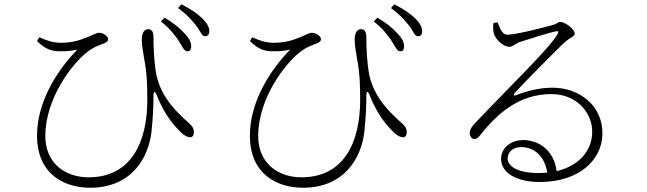

<svg xmlns="http://www.w3.org/2000/svg" viewBox="-20 -835 3040 902"><path d="M815 -650C835 -621 843 -595 859 -594C870 -593 877 -599 878 -613C880 -633 871 -653 847 -678C826 -701 799 -725 753 -752L736 -734C776 -703 796 -676 815 -650ZM898 -719C920 -693 927 -666 941 -665C954 -664 962 -670 963 -685C965 -705 954 -725 929 -750C907 -771 879 -791 832 -815L817 -797C859 -766 876 -746 898 -719ZM154 -642C196 -601 225 -594 266 -594C298 -594 320 -597 343 -602C234 -489 154 -344 154 -198C154 -15 284 47 403 47C600 47 679 -96 692 -219C699 -286 701 -343 701 -381C701 -410 708 -411 718 -384C753 -297 793 -250 830 -213C846 -197 863 -190 874 -190C886 -190 891 -203 891 -214C890 -236 879 -247 867 -257C825 -296 738 -368 714 -487C704 -542 701 -610 701 -659C701 -683 695 -698 676 -698C659 -698 646 -682 646 -648C646 -622 654 -580 658 -555C670 -494 672 -441 672 -365C672 -171 599 -2 396 -2C291 -2 193 -64 193 -196C193 -377 324 -538 383 -585C414 -612 445 -622 468 -631C483 -637 488 -643 488 -651C488 -663 468 -681 445 -681C434 -681 426 -675 392 -661C355 -646 321 -634 265 -634C231 -634 199 -644 165 -660Z M1815 -650C1835 -621 1843 -595 1859 -594C1870 -593 1877 -599 1878 -613C1880 -633 1871 -653 1847 -678C1826 -701 1799 -725 1753 -752L1736 -734C1776 -703 1796 -676 1815 -650ZM1898 -719C1920 -693 1927 -666 1941 -665C1954 -664 1962 -670 1963 -685C1965 -705 1954 -725 1929 -750C1907 -771 1879 -791 1832 -815L1817 -797C1859 -766 1876 -746 1898 -719ZM1154 -642C1196 -601 1225 -594 1266 -594C1298 -594 1320 -597 1343 -602C1234 -489 1154 -344 1154 -198C1154 -15 1284 47 1403 47C1600 47 1679 -96 1692 -219C1699 -286 1701 -343 1701 -381C1701 -410 1708 -411 1718 -384C1753 -297 1793 -250 1830 -213C1846 -197 1863 -190 1874 -190C1886 -190 1891 -203 1891 -214C1890 -236 1879 -247 1867 -257C1825 -296 1738 -368 1714 -487C1704 -542 1701 -610 1701 -659C1701 -683 1695 -698 1676 -698C1659 -698 1646 -682 1646 -648C1646 -622 1654 -580 1658 -555C1670 -494 1672 -441 1672 -365C1672 -171 1599 -2 1396 -2C1291 -2 1193 -64 1193 -196C1193 -377 1324 -538 1383 -585C1414 -612 1445 -622 1468 -631C1483 -637 1488 -643 1488 -651C1488 -663 1468 -681 1445 -681C1434 -681 1426 -675 1392 -661C1355 -646 1321 -634 1265 -634C1231 -634 1199 -644 1165 -660Z M2364 -672C2338 -672 2329 -703 2318 -730L2298 -727C2296 -710 2296 -688 2301 -674C2311 -648 2344 -615 2374 -615C2388 -615 2401 -630 2420 -637C2465 -652 2562 -682 2592 -688C2602 -690 2606 -687 2600 -676C2563 -610 2394 -448 2212 -257C2194 -237 2188 -227 2187 -213C2186 -193 2198 -182 2207 -182C2218 -182 2225 -186 2236 -200C2320 -307 2423 -393 2570 -393C2696 -393 2766 -297 2762 -210C2760 -129 2702 -56 2595 -31C2583 -129 2511 -177 2438 -177C2377 -177 2334 -137 2334 -89C2334 -23 2406 20 2516 20C2699 20 2807 -82 2810 -203C2814 -337 2703 -423 2576 -423C2513 -423 2453 -407 2402 -387C2394 -383 2391 -391 2396 -396C2445 -450 2582 -588 2626 -630C2662 -664 2680 -662 2680 -677C2680 -698 2635 -732 2612 -732C2601 -732 2597 -723 2582 -719C2540 -707 2405 -672 2364 -672ZM2551 -24 2512 -22C2407 -22 2365 -56 2365 -90C2365 -123 2393 -144 2428 -144C2486 -144 2538 -106 2551 -24Z"/></svg>

Font: Noto Serif CJK HK ExtraLight
Style: Regular
Weight: 200
Designer: Ryoko NISHIZUKA 西塚涼子 (kana & ideographs); Frank Grießhammer (Latin, Greek & Cyrillic); Wenlong ZHANG 张文龙 (bopomofo); San
Foundry: Adobe
Version: Version 2.001;hotconv 1.1.0;makeotfexe 2.6.0